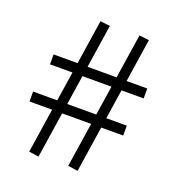

<svg xmlns="http://www.w3.org/2000/svg" viewBox="-132 -830 863 939"><g transform="rotate(20 300.0 -361.0)"><path d="M282 -718.5 172.5 1.5 121.5 -6 231 -724.5ZM485 -718.5 376 1.5 324.5 -6 434 -724.5ZM526.5 -288.5V-237H39V-288.5ZM558.5 -493.5V-442H71V-493.5Z"/></g></svg>

Font: Public Sans Thin Light
Style: Regular
Weight: 300
Version: Version 1.007